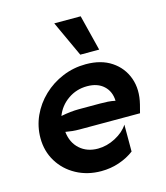

<svg xmlns="http://www.w3.org/2000/svg" viewBox="-99 -701 681 790"><g transform="rotate(-15 241.5 -306.0)"><path d="M236.1 12.5Q177.1 12.5 129.9 -13.2Q82.6 -38.9 55.6 -83.3Q28.5 -127.8 28.5 -183.3Q28.5 -232.6 48.6 -277.1Q68.8 -321.5 104.9 -355.9Q141 -390.3 187.8 -409.7Q234.7 -429.2 286.8 -429.2Q352.1 -429.2 395.8 -400Q439.6 -370.8 457.3 -321.5Q475 -272.2 459.7 -211.1L450.7 -176.4H192.4Q177.8 -176.4 163.5 -177.8Q149.3 -179.2 134 -181.9Q138.9 -135.4 169.4 -108Q200 -80.6 246.5 -80.6Q284.7 -80.6 321.5 -100Q358.3 -119.4 376.4 -147.9V-33.3Q349.3 -12.5 312.8 0Q276.4 12.5 236.1 12.5ZM135.4 -249.3Q177.1 -257.6 211.8 -257.6H302.1Q319.4 -257.6 335.4 -256.6Q351.4 -255.6 366.7 -252.1Q365.3 -292.4 339.2 -316.3Q313.2 -340.3 268.8 -340.3Q222.9 -340.3 186.8 -314.9Q150.7 -289.6 135.4 -249.3ZM275.7 -472.9 205.6 -625H318.1L356.2 -472.9Z"/></g></svg>

Font: Afacad SemiBold
Style: Italic
Weight: 600
Italic angle: -14°
Designer: Kristian Moeller
Foundry: Dicotype
Version: Version 1.000